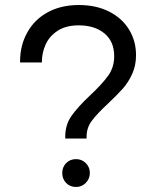

<svg xmlns="http://www.w3.org/2000/svg" viewBox="-20 -736 617 765"><path d="M89 -607Q117 -658 170 -687Q223 -716 294 -716Q363 -716 414.5 -690Q466 -664 494 -618.5Q522 -573 522 -516Q522 -475 506.5 -441Q491 -407 468.5 -382Q446 -357 410 -323Q367 -283 346 -255Q325 -227 325 -192V-184H240V-192Q240 -239 265 -274.5Q290 -310 339 -356Q387 -401 411 -434.5Q435 -468 435 -512Q435 -571 396 -603Q357 -635 294 -635Q242 -635 209 -613Q176 -591 161.5 -558Q147 -525 147 -491V-487H60V-491Q60 -556 89 -607ZM228 -47Q228 -70 243.5 -86Q259 -102 283 -102Q306 -102 322 -86Q338 -70 338 -47Q338 -24 322 -7.5Q306 9 283 9Q259 9 243.5 -7Q228 -23 228 -47Z"/></svg>

Font: Lopes Sans
Style: Regular
Weight: 400
Designer: Gabriel Lam, Diego Maldonado
Foundry: TypeRant, Foresti Design
Version: Version 4.000